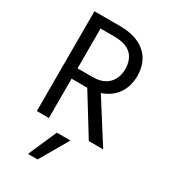

<svg xmlns="http://www.w3.org/2000/svg" viewBox="-220 -777 988 1123"><g transform="rotate(30 274.0 -215.5)"><path d="M157.1 243 241.5 51H333.3L222 243ZM236.4 -310.2H328.1L524.9 0H427.8ZM402.3 -468.8Q402.3 -535 365.1 -569.6Q327.9 -604.3 250.8 -604.3H76.8V-674H245.9Q325.8 -674 378.7 -648.5Q431.5 -622.9 457.8 -576.8Q484 -530.7 484 -466.7Q482.4 -406.1 455.3 -360.9Q428.2 -315.8 377.9 -290.7Q327.7 -265.6 255.3 -265.6H76.8V-335.3H259.6Q308 -335.3 339.5 -353Q371 -370.7 386.6 -401.4Q402.3 -432.1 402.3 -468.8ZM76.8 0V-674H158.2V0Z"/></g></svg>

Font: Hind Variable Light
Style: Regular
Weight: 300
Designer: Manushi Parikh, Satya Rajpurohit
Foundry: Indian Type Foundry
Version: Version 3.000